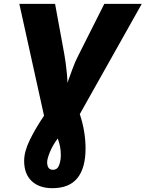

<svg xmlns="http://www.w3.org/2000/svg" viewBox="-20 -734 754 994"><path d="M251 240.2Q183.1 240.2 144 203.4Q105 166.5 105 99.1Q105 50.3 134.8 -10.5Q164.6 -71.3 208 -134.8L80.1 -713.9H265.1L313 -453.1Q315.9 -438 319.8 -409.4Q323.7 -380.9 326.4 -351.8Q329.1 -322.8 329.1 -305.2Q340.3 -335.4 354.5 -375.2Q368.7 -415 386.2 -448.2L520 -713.9H713.9L393.1 -143.1Q422.9 -53.7 422.9 35.2Q422.9 135.3 380.9 187.7Q338.9 240.2 251 240.2ZM253.9 145Q277.3 145 286.1 121.1Q294.9 97.2 294.9 68.8Q294.9 23.4 278.8 -17.1Q250.5 21.5 237.3 55.7Q224.1 89.8 224.1 105Q224.1 145 253.9 145Z"/></svg>

Font: Open Sans ExtraBold
Style: Italic
Weight: 800
Italic angle: -12°
Designer: Monotype Design Team
Foundry: Monotype Imaging Inc.
Version: Version 3.000; ttfautohint (v1.8.4)